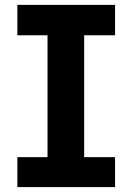

<svg xmlns="http://www.w3.org/2000/svg" viewBox="-20 -763 540 783"><path d="M50.8 0V-122.1H173.8V-619.1H50.8V-743.2H449.2V-619.1H323.2V-122.1H449.2V0Z"/></svg>

Font: Gen Shin Gothic Monospace Bold
Style: Bold
Weight: 700
Designer: [Source Han Sans]
Ryoko NISHIZUKA  (kana & ideographs); Paul D. Hunt (Latin, Greek & Cyrillic); Wenlong ZHANG  (bopomofo
Version: Version 1.002.20150607